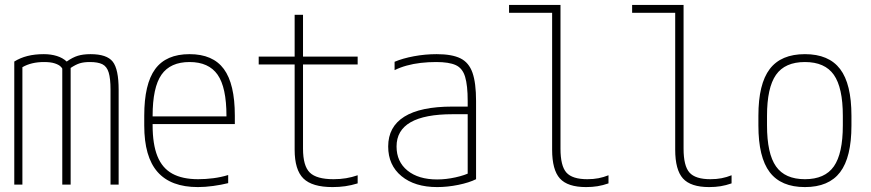

<svg xmlns="http://www.w3.org/2000/svg" viewBox="-20 -750 3540 780"><path d="M38 0V-500Q62 -515 91.5 -522.5Q121 -530 158 -530Q187 -530 211 -522.5Q235 -515 251 -500Q275 -517 296.5 -523.5Q318 -530 348 -530Q414 -530 438 -499.5Q462 -469 462 -385V0H429V-386Q429 -431 421.5 -455.5Q414 -480 396 -489Q378 -498 345 -498Q321 -498 304.5 -493Q288 -488 267 -474V0H233V-471Q233 -473 226 -480Q219 -487 202.5 -492.5Q186 -498 159 -498Q107 -498 71 -477V0Z M784 10Q674 10 620 -51.5Q566 -113 566 -240V-280Q566 -409 610.5 -469.5Q655 -530 750 -530Q845 -530 889.5 -469.5Q934 -409 934 -280V-246H583V-277H911L900 -263V-279Q900 -395 864 -446.5Q828 -498 750 -498Q672 -498 636 -446.5Q600 -395 600 -279V-241Q600 -164 619.5 -115.5Q639 -67 680 -44.5Q721 -22 785 -22Q815 -22 846.5 -26Q878 -30 907 -39V-6Q879 1 846 5.5Q813 10 784 10Z M1331 10Q1248 10 1212.5 -25Q1177 -60 1177 -142V-488H1031V-520H1177V-690H1211V-520H1433V-488H1211V-146Q1211 -76 1238.5 -49Q1266 -22 1335 -22Q1362 -22 1386 -26Q1410 -30 1433 -38V-5Q1407 3 1382.5 6.5Q1358 10 1331 10Z M1756 10Q1665 10 1611 -34.5Q1557 -79 1557 -155Q1557 -235 1622.5 -276Q1688 -317 1818 -317H1897V-286H1819Q1591 -286 1591 -155Q1591 -93 1635.5 -57Q1680 -21 1756 -21Q1792 -21 1830.5 -29.5Q1869 -38 1894 -51L1880 -26V-340Q1880 -403 1869.5 -438Q1859 -473 1831.5 -485.5Q1804 -498 1752 -498Q1720 -498 1689.5 -494.5Q1659 -491 1632 -483.5Q1605 -476 1583 -465V-499Q1616 -513 1661.5 -521.5Q1707 -530 1754 -530Q1816 -530 1850.5 -513Q1885 -496 1899.5 -454.5Q1914 -413 1914 -340V-22Q1886 -8 1842 1Q1798 10 1756 10Z M2361 10Q2286 10 2254.5 -25Q2223 -60 2223 -142V-698H2048V-730H2257V-146Q2257 -76 2281 -49Q2305 -22 2366 -22Q2391 -22 2411.5 -26Q2432 -30 2452 -38V-5Q2429 3 2407.5 6.5Q2386 10 2361 10Z M2861 10Q2786 10 2754.5 -25Q2723 -60 2723 -142V-698H2548V-730H2757V-146Q2757 -76 2781 -49Q2805 -22 2866 -22Q2891 -22 2911.5 -26Q2932 -30 2952 -38V-5Q2929 3 2907.5 6.5Q2886 10 2861 10Z M3250 10Q3153 10 3107 -50.5Q3061 -111 3061 -240V-280Q3061 -409 3107 -469.5Q3153 -530 3250 -530Q3347 -530 3393 -469.5Q3439 -409 3439 -280V-240Q3439 -111 3393 -50.5Q3347 10 3250 10ZM3250 -22Q3331 -22 3367.5 -74Q3404 -126 3404 -241V-279Q3404 -394 3367.5 -446Q3331 -498 3250 -498Q3169 -498 3132.5 -446Q3096 -394 3096 -279V-241Q3096 -126 3132.5 -74Q3169 -22 3250 -22Z"/></svg>

Font: M PLUS 1 Code ExtraLight
Style: Regular
Weight: 250
Designer: Coji Morishita
Foundry: UNDERFOREST DESIGN
Version: Version 1.002